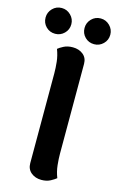

<svg xmlns="http://www.w3.org/2000/svg" viewBox="-176 -953 630 1023"><g transform="rotate(15 139.5 -441.5)"><path d="M163 15Q129 15 106 -4Q83 -23 83 -56V-551Q83 -580 79.5 -613.5Q76 -647 63 -681Q72 -689 93 -700Q114 -711 143 -711Q177 -711 200 -692.5Q223 -674 223 -641V-146Q223 -118 226.5 -83.5Q230 -49 243 -16Q234 -8 213 3.5Q192 15 163 15ZM32 -756Q2 -756 -18.5 -776.5Q-39 -797 -39 -827Q-39 -856 -18.5 -877Q2 -898 32 -898Q61 -898 82 -877Q103 -856 103 -827Q103 -797 82 -776.5Q61 -756 32 -756ZM247 -756Q217 -756 196.5 -776.5Q176 -797 176 -827Q176 -856 196.5 -877Q217 -898 247 -898Q276 -898 297 -877Q318 -856 318 -827Q318 -797 297 -776.5Q276 -756 247 -756Z"/></g></svg>

Font: Arima Thin
Style: Bold
Weight: 700
Version: Version 1.100